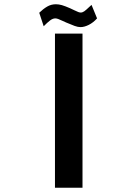

<svg xmlns="http://www.w3.org/2000/svg" viewBox="-20 -883 640 903"><path d="M368 -725V0H238.5V-725ZM291.5 -777 275 -784.5Q261 -791 253.5 -793.8Q246 -796.5 240 -796.5Q228 -796.5 215 -786.5Q202 -776.5 185.5 -759.5L164.5 -823Q183 -841 201.8 -852Q220.5 -863 243 -863Q256.5 -863 271.2 -858.8Q286 -854.5 310 -844L329 -835Q341.5 -829 348 -826.5Q354.5 -824 359.5 -824Q368 -824 376.5 -830Q385 -836 399.5 -850L410.5 -860L436.5 -796.5Q418.5 -776.5 397.5 -766Q376.5 -755.5 358.5 -755.5Q346.5 -755.5 331.2 -761Q316 -766.5 291.5 -777Z"/></svg>

Font: JuliaMono ExtraBold
Style: Regular
Weight: 800
Monospace: yes
Designer: cormullion
Foundry: corm
Version: Version 0.055; ttfautohint (v1.8.4)